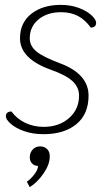

<svg xmlns="http://www.w3.org/2000/svg" viewBox="-20 -540 436 787"><path d="M4 -63Q4 -73 10 -78Q16 -83 27 -83Q49 -53 83.5 -36.5Q118 -20 159 -20Q222 -20 263 -56Q304 -92 304 -148Q304 -183 276.5 -208Q249 -233 186 -255Q62 -300 62 -383Q62 -447 108.5 -483.5Q155 -520 229 -520Q271 -520 304.5 -507Q338 -494 356 -476.5Q374 -459 374 -447Q374 -427 352 -427Q329 -459 299.5 -474.5Q270 -490 230 -490Q174 -490 138 -460.5Q102 -431 102 -383Q102 -351 130 -328.5Q158 -306 225 -281Q343 -237 343 -148Q343 -72 293 -31Q243 10 159 10Q113 10 77.5 -3Q42 -16 23 -33.5Q4 -51 4 -63ZM90 205Q108 192 121.5 174Q135 156 136 140Q121 140 111.5 130Q102 120 102 105Q102 86 114 73Q126 60 144 60Q161 60 172.5 70.5Q184 81 184 101Q184 134 158.5 171Q133 208 102 227Z"/></svg>

Font: Thasadith
Style: Italic
Weight: 400
Italic angle: -9°
Designer: Cadson Demak Co.,Ltd.
Foundry: Cadson Demak Co.,Ltd.
Version: Version 1.000; ttfautohint (v1.6)